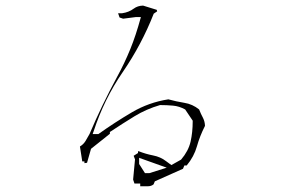

<svg xmlns="http://www.w3.org/2000/svg" viewBox="-20 -748 1040 686"><path d="M460.4 -92.3H481V-82.5H508.3Q520.5 -82.5 528.8 -89.4L533.2 -100.1L633.8 -145L638.7 -156.7H647Q673.3 -188.5 683.6 -225.1Q693.8 -261.7 712.4 -298.3Q711.9 -313.5 705.6 -326.2Q697.8 -340.8 691.4 -356.9Q668 -376 638.7 -380.6Q609.4 -385.3 581.5 -393.1Q511.7 -382.3 451.2 -346.7Q390.6 -311 331.5 -269H311L314.5 -278.8Q351.6 -393.1 418.7 -490.7Q485.8 -588.4 529.3 -699.2L541.5 -707.5L540 -712.9L491.2 -728Q471.7 -727.5 458 -717.3Q440.4 -704.1 416.5 -700.7H401.9L407.2 -685.5L419.9 -681.2L465.3 -687H483.4Q473.6 -651.4 464.8 -625Q456.1 -598.6 445.8 -573.2Q424.8 -521.5 397.5 -471.7Q343.8 -372.6 299.8 -269Q292.5 -256.3 285.2 -243.7Q277.8 -231.9 265.6 -224.6L273.9 -171.4H281.7V-165L291 -166.5L305.2 -216.3L372.6 -270V-276.4Q418.9 -307.1 460.9 -332.8Q502.9 -358.4 551.8 -372.6H552.7Q575.7 -372.6 597.9 -370.6Q620.1 -368.7 641.6 -356.9L668.5 -316.9V-314.5Q668.5 -275.4 660.9 -241.9Q653.3 -208.5 627 -177.7L592.3 -158.2L573.7 -171.9Q553.7 -187.5 527.1 -192.6Q500.5 -197.8 476.1 -207.5H473.1V-201.2L457.5 -191.4L462.4 -178.7L455.6 -106.4ZM513.7 -129.4H502H498L477.1 -162.1V-164.1V-184.1L575.7 -148.9Z"/></svg>

Font: Bakudai
Style: ExtraLight
Weight: 200
Version: Version 1.48